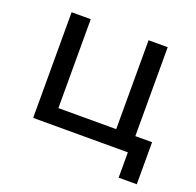

<svg xmlns="http://www.w3.org/2000/svg" viewBox="-117 -654 924 905"><g transform="rotate(20 345.0 -201.5)"><path d="M659 127H568V0H93V-530H189V-84H479V-530H575V-84H659Z"/></g></svg>

Font: Argentum Novus
Style: Regular
Weight: 400
Designer: Julieta Ulanovsky
Foundry: Julieta Ulanovsky
Version: Version 7.20;July 27, 2021;FontCreator 13.0.0.2683 64-bit